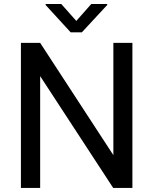

<svg xmlns="http://www.w3.org/2000/svg" viewBox="-20 -921 753 941"><path d="M280.3 -901.4H203.6V-896.5L326.2 -762.7H381.3L505.4 -896.5V-901.4H427.2L354 -818.4ZM628.9 -710.9H535.6V-160.6L176.8 -710.9H82.5V0H176.8V-547.9L534.7 0H628.9Z"/></svg>

Font: Roboto
Style: Regular
Weight: 400
Designer: Google
Version: Version 2.137; 2017